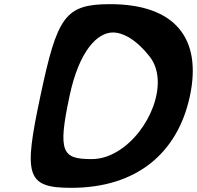

<svg xmlns="http://www.w3.org/2000/svg" viewBox="-20 -867 946 922"><path d="M322 35C633 35 833 -129 892 -406C951 -683 820 -847 509 -847C291 -847 255 -787 174 -406C93 -25 104 35 322 35ZM522 -711C570 -711 634 -678 699 -595C796 -471 698 -232 544 -140C504 -116 463 -103 420 -103C279 -103 256 -135 314 -406C360 -624 448 -711 522 -711Z"/></svg>

Font: Venom Sans
Style: BdObl
Weight: 700
Version: Version 1.001